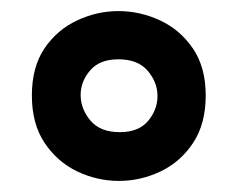

<svg xmlns="http://www.w3.org/2000/svg" viewBox="-20 -821 432 350"><path d="M196.8 -491.2Q157.2 -491.2 120.8 -508.5Q84.5 -525.9 61.3 -560.5Q38.1 -595.2 38.1 -647Q38.1 -698.7 61 -732.7Q84 -766.6 120.4 -783.7Q156.7 -800.8 195.8 -800.8Q235.4 -800.8 272 -783.7Q308.6 -766.6 331.8 -732.4Q355 -698.2 355 -647Q355 -595.2 332 -560.5Q309.1 -525.9 272.7 -508.5Q236.3 -491.2 196.8 -491.2ZM198.2 -580.1Q232.9 -580.1 250 -600.6Q267.1 -621.1 267.1 -646Q267.1 -670.9 249.3 -691.9Q231.4 -712.9 195.8 -712.9Q161.6 -712.9 144.3 -692.6Q127 -672.4 127 -647.9Q127 -622.6 144.8 -601.3Q162.6 -580.1 198.2 -580.1Z"/></svg>

Font: Rammetto One
Style: Regular
Weight: 400
Designer: Vernon Adams
Foundry: Vernon Adams
Version: Version 1.100; ttfautohint (v1.8.4.7-5d5b)